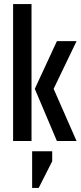

<svg xmlns="http://www.w3.org/2000/svg" viewBox="-20 -689 397 938"><path d="M354 -488 242 -255 354 0H258L150 -255L258 -488ZM137 229V50H235V99L169 229ZM44 0V-669H134V0Z"/></svg>

Font: Teko Regular
Style: Regular
Weight: 400
Designer: Manushi Parikh, Jonny Pinhorn
Foundry: Indian Type Foundry
Version: Version 1.105;PS 1.0;hotconv 1.0.78;makeotf.lib2.5.61930; tt